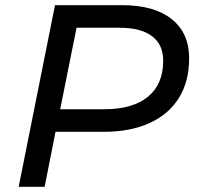

<svg xmlns="http://www.w3.org/2000/svg" viewBox="-20 -720 762 740"><path d="M709 -495Q709 -406 669.5 -342.5Q630 -279 556 -245.5Q482 -212 381 -212H194L152 0H52L192 -700H452Q574 -700 641.5 -646.5Q709 -593 709 -495ZM609 -486Q609 -548 566 -580.5Q523 -613 443 -613H275L212 -299H383Q491 -299 550 -347Q609 -395 609 -486Z"/></svg>

Font: Idrija
Style: Italic
Weight: 500
Italic angle: -11.3°
Designer: Julieta Ulanovsky
Foundry: Julieta Ulanovsky
Version: Version 7.200